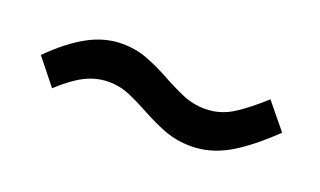

<svg xmlns="http://www.w3.org/2000/svg" viewBox="-33 -545 642 385"><g transform="rotate(20 288.0 -352.0)"><path d="M380 -279Q349 -279 323 -289Q297 -299 273.5 -312Q250 -325 228 -334.5Q206 -344 182 -344Q156 -344 132 -332Q108 -320 79 -293L35 -348Q73 -386 108.5 -405.5Q144 -425 181 -425Q211 -425 236.5 -415Q262 -405 285.5 -392Q309 -379 332 -369Q355 -359 381 -359Q414 -359 442 -377.5Q470 -396 498 -422L543 -367Q495 -321 457.5 -300Q420 -279 380 -279Z"/></g></svg>

Font: MuseoModerno
Style: Regular
Weight: 400
Designer: Pablo Cosgaya, Héctor Gatti, Marcela Romero, and the Authors of The MuseoModerno Project.
Foundry: Omnibus-Type Team
Version: Version 1.001